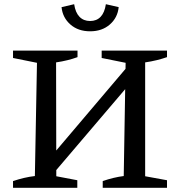

<svg xmlns="http://www.w3.org/2000/svg" viewBox="-20 -894 852 914"><path d="M199 -27V-120L624 -621V-526ZM42 0V-32Q69 -41 94.5 -47Q120 -53 146 -56L156 -595L42 -618V-653H349V-622Q327 -614 301 -607.5Q275 -601 247 -597L248 -55L348 -36V0ZM469 0V-32Q495 -41 520 -47Q545 -53 569 -56L578 -595L464 -618V-653H775V-622Q752 -614 725.5 -607.5Q699 -601 671 -597V-55L775 -36V0ZM409 -745Q352 -745 315 -777.5Q278 -810 273 -860L333 -874Q339 -834 358.5 -814Q378 -794 409 -794Q440 -794 459 -814Q478 -834 484 -874L545 -860Q540 -810 503 -777.5Q466 -745 409 -745Z"/></svg>

Font: Piazzolla 24pt Medium
Style: Regular
Weight: 500
Designer: Juan Pablo del Peral
Foundry: Huerta Tipografica
Version: Version 2.005